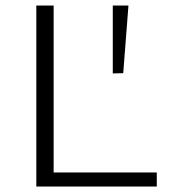

<svg xmlns="http://www.w3.org/2000/svg" viewBox="-20 -678 614 698"><path d="M550 -51V0H112V-658H175V-51ZM428 -412 390 -411V-658H447Z"/></svg>

Font: Ysabeau Infant Semilight
Style: Regular
Weight: 300
Designer: Christian Thalmann (Catharsis Fonts)
Version: Version 0.003